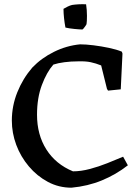

<svg xmlns="http://www.w3.org/2000/svg" viewBox="-20 -860 650 892"><path d="M312 12Q253 12 202.5 -15Q152 -42 114 -87Q76 -132 55.5 -187Q35 -242 35 -300Q35 -368 60.5 -431.5Q86 -495 130 -546Q172 -590 230.5 -619Q289 -648 352 -654Q379 -654 415 -649.5Q451 -645 486.5 -637.5Q522 -630 546 -620L549 -611L541 -445L482 -439L477 -447L450 -556Q425 -566 401.5 -571Q378 -576 344 -575Q310 -575 279.5 -571Q249 -567 228 -560Q197 -525 174.5 -465Q152 -405 152 -327Q152 -234 195.5 -165.5Q239 -97 319 -64Q356 -64 397.5 -75Q439 -86 479 -102Q519 -118 552 -132L574 -92Q519 -49 453.5 -22Q388 5 312 12ZM284 -732Q280 -753 277.5 -776Q275 -799 275 -819Q283 -824 294.5 -829.5Q306 -835 315 -837Q328 -839 345.5 -840Q363 -841 380 -840Q384 -814 384 -786.5Q384 -759 382 -748Q382 -746 373.5 -734.5Q365 -723 363 -723Q351 -723 325.5 -725.5Q300 -728 284 -732Z"/></svg>

Font: Labrada Medium
Style: Regular
Weight: 500
Designer: Mercedes Jáuregui
Foundry: Omnibus-Type Team
Version: Version 1.000; ttfautohint (v1.8.4.7-5d5b)